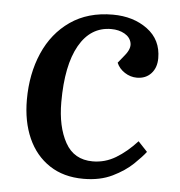

<svg xmlns="http://www.w3.org/2000/svg" viewBox="-44 -567 583 623"><g transform="rotate(5 247.5 -255.5)"><path d="M299 -525Q366 -525 412 -491Q458 -457 458 -397Q458 -366 440.5 -347Q423 -328 394 -328Q373 -328 354.5 -340Q336 -352 328 -371L349 -397Q368 -420 364 -438.5Q360 -457 341.5 -467.5Q323 -478 298 -478Q231 -478 194 -413Q157 -348 157 -228Q157 -148 185.5 -96.5Q214 -45 275 -45Q315 -45 350 -66Q385 -87 418 -123L448 -91Q436 -75 410 -50Q384 -25 344 -5.5Q304 14 250 14Q185 14 139 -16.5Q93 -47 69 -101Q45 -155 45 -226Q45 -310 74.5 -378Q104 -446 161 -485.5Q218 -525 299 -525Z"/></g></svg>

Font: Literata 36pt Medium
Style: Italic
Weight: 500
Italic angle: -2°
Designer: Latin by Veronika Burian and Jose Scaglione. Greek by Irene Vlachou. Cyrillic by Vera Evstafieva
Foundry: TypeTogether
Version: Version 3.002